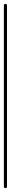

<svg xmlns="http://www.w3.org/2000/svg" viewBox="-20 -970 56 990"><path d="M0 -8H16V-942H0ZM8 -16Q4 -16 2 -14Q0 -12 0 -8Q0 -4 2 -2Q4 0 8 0Q12 0 14 -2Q16 -4 16 -8Q16 -12 14 -14Q12 -16 8 -16ZM8 -950Q4 -950 2 -948Q0 -946 0 -942Q0 -938 2 -936Q4 -934 8 -934Q12 -934 14 -936Q16 -938 16 -942Q16 -946 14 -948Q12 -950 8 -950Z"/></svg>

Font: Wavefont ExtraLight
Style: Regular
Weight: 250
Version: Version 3.004;gftools[0.9.33]